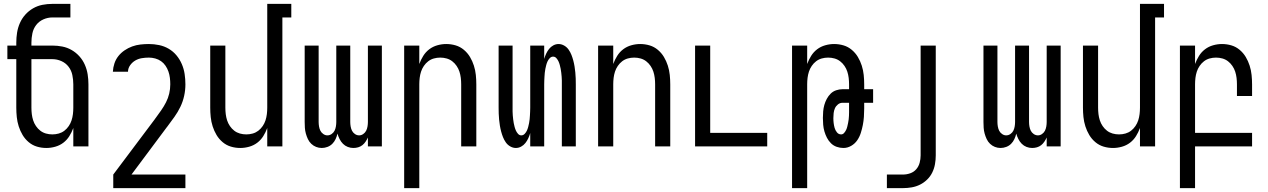

<svg xmlns="http://www.w3.org/2000/svg" viewBox="-20 -755 6540 990"><path d="M219 8Q194 8 170.5 1Q147 -6 128 -22Q109 -38 96.5 -59Q84 -80 76.5 -103.5Q69 -127 66.5 -151.5Q64 -176 64 -200V-450H18V-520H64V-535Q64 -561 68 -586.5Q72 -612 82.5 -636Q93 -660 110.5 -679.5Q128 -699 150.5 -712Q173 -725 198.5 -730Q224 -735 250 -735H343V-665H250Q226 -665 203.5 -655Q181 -645 166.5 -626Q152 -607 147 -583Q142 -559 142 -535V-520H250Q276 -520 301.5 -515Q327 -510 349.5 -497Q372 -484 389.5 -464.5Q407 -445 417.5 -421Q428 -397 432 -371.5Q436 -346 436 -320V0H358V-95Q350 -73 337.5 -53Q325 -33 306.5 -19Q288 -5 265 1.5Q242 8 219 8ZM250 -62Q267 -62 283 -66.5Q299 -71 312 -81Q325 -91 334.5 -105Q344 -119 349 -134.5Q354 -150 356 -166.5Q358 -183 358 -200V-320Q358 -344 353 -368Q348 -392 333.5 -411Q319 -430 296.5 -440Q274 -450 250 -450H142V-200Q142 -183 144 -166.5Q146 -150 151 -134.5Q156 -119 165.5 -105Q175 -91 188 -81Q201 -71 217 -66.5Q233 -62 250 -62Z M936 215H564V145L781 -144V-145L783 -147Q797 -166 811 -186Q825 -206 836 -227.5Q847 -249 852.5 -272.5Q858 -296 858 -320Q858 -337 856 -353.5Q854 -370 848.5 -386Q843 -402 833.5 -416Q824 -430 810.5 -439.5Q797 -449 780.5 -453.5Q764 -458 748 -458Q729 -458 711 -455Q693 -452 677.5 -443Q662 -434 651 -418.5Q640 -403 640 -385H562Q563 -407 570 -428Q577 -449 590.5 -466Q604 -483 622.5 -495.5Q641 -508 661.5 -515.5Q682 -523 704 -525.5Q726 -528 748 -528Q774 -528 800.5 -522.5Q827 -517 850 -503.5Q873 -490 890 -469.5Q907 -449 917.5 -424.5Q928 -400 932 -373.5Q936 -347 936 -320Q936 -290 929.5 -260.5Q923 -231 910 -204Q897 -177 879.5 -152.5Q862 -128 844 -104V-103H843L658 145H936Z M1219 8Q1194 8 1170.5 1Q1147 -6 1128 -22Q1109 -38 1096.5 -59Q1084 -80 1076.5 -103.5Q1069 -127 1066.5 -151.5Q1064 -176 1064 -200V-520H1142V-200Q1142 -183 1144 -166.5Q1146 -150 1151 -134.5Q1156 -119 1165.5 -105Q1175 -91 1188 -81Q1201 -71 1217 -66.5Q1233 -62 1250 -62Q1267 -62 1283 -66.5Q1299 -71 1312 -81Q1325 -91 1334.5 -105Q1344 -119 1349 -134.5Q1354 -150 1356 -166.5Q1358 -183 1358 -200V-735H1482V-665H1436V0H1358V-95Q1350 -73 1337.5 -53Q1325 -33 1306.5 -19Q1288 -5 1265 1.5Q1242 8 1219 8Z M1639 8Q1624 8 1610 2.5Q1596 -3 1585 -13.5Q1574 -24 1567.5 -38Q1561 -52 1557 -66.5Q1553 -81 1552 -96Q1551 -111 1551 -126V-520H1623V-126Q1623 -115 1625 -103Q1627 -91 1632 -81Q1637 -71 1647 -64Q1657 -57 1668 -57Q1680 -57 1690 -64Q1700 -71 1705 -81Q1710 -91 1712 -103Q1714 -115 1714 -126V-520H1786V-126Q1786 -115 1788 -103Q1790 -91 1795 -81Q1800 -71 1810 -64Q1820 -57 1832 -57Q1843 -57 1853 -64Q1863 -71 1868 -81Q1873 -91 1875 -103Q1877 -115 1877 -126V-520H1949V0H1877V-46Q1872 -35 1865 -24.5Q1858 -14 1848.5 -6.5Q1839 1 1827 4.5Q1815 8 1802 8Q1787 8 1773 2.5Q1759 -3 1748.5 -13.5Q1738 -24 1731 -38Q1724 -52 1720 -66Q1717 -52 1710.5 -38Q1704 -24 1693.5 -13.5Q1683 -3 1668.5 2.5Q1654 8 1639 8Z M2064 215V-520H2142V-425Q2150 -447 2162.5 -467Q2175 -487 2193.5 -501Q2212 -515 2235 -521.5Q2258 -528 2281 -528Q2306 -528 2329.5 -521Q2353 -514 2372 -498Q2391 -482 2403.5 -461Q2416 -440 2423.5 -416.5Q2431 -393 2433.5 -368.5Q2436 -344 2436 -320V0H2358V-320Q2358 -337 2356 -353.5Q2354 -370 2349 -385.5Q2344 -401 2334.5 -415Q2325 -429 2312 -439Q2299 -449 2283 -453.5Q2267 -458 2250 -458Q2233 -458 2217 -453.5Q2201 -449 2188 -439Q2175 -429 2165.5 -415Q2156 -401 2151 -385.5Q2146 -370 2144 -353.5Q2142 -337 2142 -320V215Z M2640 8Q2625 8 2611 0Q2597 -8 2588 -21Q2579 -34 2573.5 -48Q2568 -62 2564 -77Q2560 -92 2557.5 -107.5Q2555 -123 2553.5 -138.5Q2552 -154 2551.5 -169.5Q2551 -185 2551 -200V-520H2623V-200Q2623 -190 2623 -180Q2623 -170 2624 -160Q2625 -150 2626 -140Q2627 -130 2629 -120Q2631 -110 2633.5 -100.5Q2636 -91 2640 -82Q2644 -73 2651 -65Q2658 -57 2668 -57Q2678 -57 2685.5 -65Q2693 -73 2697 -82Q2701 -91 2703.5 -100.5Q2706 -110 2708 -120Q2710 -130 2711 -140Q2712 -150 2712.5 -160Q2713 -170 2713.5 -180Q2714 -190 2714 -200V-520H2786V-451Q2790 -465 2796 -478Q2802 -491 2811 -502.5Q2820 -514 2833 -521Q2846 -528 2860 -528Q2875 -528 2889 -520Q2903 -512 2912 -499Q2921 -486 2926.5 -472Q2932 -458 2936 -443Q2940 -428 2942.5 -412.5Q2945 -397 2946.5 -381.5Q2948 -366 2948.5 -350.5Q2949 -335 2949 -320V0H2877V-320Q2877 -330 2877 -340Q2877 -350 2876 -360Q2875 -370 2874 -380Q2873 -390 2871 -400Q2869 -410 2866.5 -419.5Q2864 -429 2860 -438Q2856 -447 2849 -455Q2842 -463 2832 -463Q2822 -463 2814.5 -455Q2807 -447 2803 -438Q2799 -429 2796.5 -419.5Q2794 -410 2792 -400Q2790 -390 2789 -380Q2788 -370 2787.5 -360Q2787 -350 2786.5 -340Q2786 -330 2786 -320V0H2714V-69Q2710 -55 2704 -42Q2698 -29 2689 -17.5Q2680 -6 2667 1Q2654 8 2640 8Z M3064 0V-520H3142V-425Q3150 -447 3162.5 -467Q3175 -487 3193.5 -501Q3212 -515 3235 -521.5Q3258 -528 3281 -528Q3306 -528 3329.5 -521Q3353 -514 3372 -498Q3391 -482 3403.5 -461Q3416 -440 3423.5 -416.5Q3431 -393 3433.5 -368.5Q3436 -344 3436 -320V0H3358V-320Q3358 -337 3356 -353.5Q3354 -370 3349 -385.5Q3344 -401 3334.5 -415Q3325 -429 3312 -439Q3299 -449 3283 -453.5Q3267 -458 3250 -458Q3233 -458 3217 -453.5Q3201 -449 3188 -439Q3175 -429 3165.5 -415Q3156 -401 3151 -385.5Q3146 -370 3144 -353.5Q3142 -337 3142 -320V0Z M3564 0V-520H3642V-70H3936V0Z M4064 215V-520H4142V-425Q4150 -447 4162.5 -467Q4175 -487 4193.5 -501Q4212 -515 4235 -521.5Q4258 -528 4281 -528Q4306 -528 4329.5 -521Q4353 -514 4372 -498Q4391 -482 4403.5 -461Q4416 -440 4423.5 -416.5Q4431 -393 4433.5 -368.5Q4436 -344 4436 -320V-295H4482V-225H4436V-195Q4436 -174 4434.5 -152.5Q4433 -131 4429 -110.5Q4425 -90 4418.5 -69.5Q4412 -49 4400 -31.5Q4388 -14 4369 -3Q4350 8 4329 8Q4311 8 4294 2Q4277 -4 4264.5 -16.5Q4252 -29 4244 -44.5Q4236 -60 4231 -77Q4226 -94 4224.5 -112Q4223 -130 4223 -147Q4223 -164 4224.5 -181Q4226 -198 4230.5 -214Q4235 -230 4243 -245Q4251 -260 4263 -272Q4275 -284 4291.5 -289.5Q4308 -295 4324 -295H4358V-320Q4358 -337 4356 -353.5Q4354 -370 4349 -385.5Q4344 -401 4334.5 -415Q4325 -429 4312 -439Q4299 -449 4283 -453.5Q4267 -458 4250 -458Q4233 -458 4217 -453.5Q4201 -449 4188 -439Q4175 -429 4165.5 -415Q4156 -401 4151 -385.5Q4146 -370 4144 -353.5Q4142 -337 4142 -320V215ZM4317 -62Q4326 -62 4332.5 -69.5Q4339 -77 4343 -85.5Q4347 -94 4349 -103Q4351 -112 4353 -121Q4355 -130 4356 -139.5Q4357 -149 4357.5 -158Q4358 -167 4358 -176.5Q4358 -186 4358 -195V-225H4324Q4311 -225 4300.5 -216.5Q4290 -208 4285 -196.5Q4280 -185 4278.5 -172Q4277 -159 4277 -146Q4277 -133 4278.5 -120.5Q4280 -108 4283.5 -95.5Q4287 -83 4295.5 -72.5Q4304 -62 4317 -62Z M4553 215V145H4636Q4655 145 4673.5 138.5Q4692 132 4704.5 117.5Q4717 103 4722 84Q4727 65 4727 46V-520H4805V46Q4805 69 4801 91.5Q4797 114 4787 134.5Q4777 155 4760.5 171Q4744 187 4724 197Q4704 207 4681.5 211Q4659 215 4636 215Z M5139 8Q5124 8 5110 2.5Q5096 -3 5085 -13.5Q5074 -24 5067.5 -38Q5061 -52 5057 -66.5Q5053 -81 5052 -96Q5051 -111 5051 -126V-520H5123V-126Q5123 -115 5125 -103Q5127 -91 5132 -81Q5137 -71 5147 -64Q5157 -57 5168 -57Q5180 -57 5190 -64Q5200 -71 5205 -81Q5210 -91 5212 -103Q5214 -115 5214 -126V-520H5286V-126Q5286 -115 5288 -103Q5290 -91 5295 -81Q5300 -71 5310 -64Q5320 -57 5332 -57Q5343 -57 5353 -64Q5363 -71 5368 -81Q5373 -91 5375 -103Q5377 -115 5377 -126V-520H5449V0H5377V-46Q5372 -35 5365 -24.5Q5358 -14 5348.5 -6.5Q5339 1 5327 4.5Q5315 8 5302 8Q5287 8 5273 2.5Q5259 -3 5248.5 -13.5Q5238 -24 5231 -38Q5224 -52 5220 -66Q5217 -52 5210.5 -38Q5204 -24 5193.5 -13.5Q5183 -3 5168.5 2.5Q5154 8 5139 8Z M5719 8Q5694 8 5670.5 1Q5647 -6 5628 -22Q5609 -38 5596.5 -59Q5584 -80 5576.5 -103.5Q5569 -127 5566.5 -151.5Q5564 -176 5564 -200V-520H5642V-200Q5642 -183 5644 -166.5Q5646 -150 5651 -134.5Q5656 -119 5665.5 -105Q5675 -91 5688 -81Q5701 -71 5717 -66.5Q5733 -62 5750 -62Q5767 -62 5783 -66.5Q5799 -71 5812 -81Q5825 -91 5834.5 -105Q5844 -119 5849 -134.5Q5854 -150 5856 -166.5Q5858 -183 5858 -200V-735H5982V-665H5936V0H5858V-95Q5850 -73 5837.5 -53Q5825 -33 5806.5 -19Q5788 -5 5765 1.5Q5742 8 5719 8Z M6064 215V-520H6142V-425Q6150 -447 6162.5 -467Q6175 -487 6193.5 -501Q6212 -515 6235 -521.5Q6258 -528 6281 -528Q6306 -528 6329.5 -521Q6353 -514 6372 -498Q6391 -482 6403.5 -461Q6416 -440 6423.5 -416.5Q6431 -393 6433.5 -368.5Q6436 -344 6436 -320V-260H6358V-320Q6358 -337 6356 -353.5Q6354 -370 6349 -385.5Q6344 -401 6334.5 -415Q6325 -429 6312 -439Q6299 -449 6283 -453.5Q6267 -458 6250 -458Q6233 -458 6217 -453.5Q6201 -449 6188 -439Q6175 -429 6165.5 -415Q6156 -401 6151 -385.5Q6146 -370 6144 -353.5Q6142 -337 6142 -320V-70H6436V0H6142V215Z"/></svg>

Font: Iosevka Custom
Style: Regular
Weight: 400
Monospace: yes
Designer: Belleve Invis
Foundry: Belleve Invis
Version: Version 32.5.0; ttfautohint (v1.8.4)